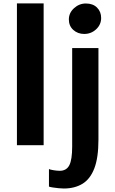

<svg xmlns="http://www.w3.org/2000/svg" viewBox="-20 -832 658 1100"><path d="M77 0V-812.5H230V0ZM260.5 237V136.5Q267 140 286.8 143.2Q306.5 146.5 322.5 146.5Q360.5 146.5 377 115Q393.5 83.5 393.5 7.5V-556.5H544V-32Q544 72 520.2 133.2Q496.5 194.5 452 221.2Q407.5 248 345.5 248Q333 248 315.2 246.2Q297.5 244.5 282 242Q266.5 239.5 260.5 237ZM462.5 -637.5Q425.5 -637.5 400 -660.5Q374.5 -683.5 374.5 -720.5Q374.5 -758 404 -785Q433.5 -812 472 -812Q512.5 -812 536 -788.5Q559.5 -765 559.5 -729Q559.5 -691 530.8 -664.2Q502 -637.5 462.5 -637.5Z"/></svg>

Font: Merriweather Sans
Style: Bold
Weight: 700
Designer: Eben Sorkin
Foundry: Eben Sorkin
Version: Version 1.008; ttfautohint (v1.7.19-72a1) -l 8 -r 50 -G 200 